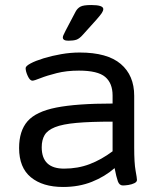

<svg xmlns="http://www.w3.org/2000/svg" viewBox="-20 -738 645 764"><path d="M231 6Q150 6 103 -32.5Q56 -71 56 -149Q56 -217 89.5 -255.5Q123 -294 204 -310Q285 -326 428 -326V-358Q428 -407 398.5 -432Q369 -457 294 -457Q245 -457 205.5 -447Q166 -437 141 -427Q116 -417 109 -417Q99 -417 90.5 -435.5Q82 -454 82 -467Q82 -475 101.5 -485.5Q121 -496 153.5 -506Q186 -516 223.5 -522.5Q261 -529 297 -529Q407 -529 460.5 -483.5Q514 -438 514 -357V-151Q514 -89 519.5 -59Q525 -29 525 -22Q525 -14 514.5 -9Q504 -4 491 -2Q478 0 469 0Q455 0 449 -16.5Q443 -33 436 -69Q397 -35 345.5 -14.5Q294 6 231 6ZM235 -67Q290 -67 337 -85Q384 -103 428 -136V-254Q340 -254 284.5 -249Q229 -244 199 -232Q169 -220 157.5 -200.5Q146 -181 146 -152Q146 -67 235 -67ZM252 -576Q230 -576 230 -589Q230 -594 233.5 -600.5Q237 -607 241 -616L281 -692Q288 -705 300 -711.5Q312 -718 343 -718Q391 -718 391 -702Q391 -695 385 -686Q379 -677 364 -660L310 -600Q296 -584 284 -580Q272 -576 252 -576Z"/></svg>

Font: Asap Semi Expanded
Style: Regular
Weight: 400
Width: 6
Designer: Pablo Cosgaya
Foundry: Omnibus-Type
Version: Version 3.001; ttfautohint (v1.8.4.7-5d5b)